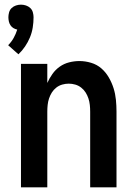

<svg xmlns="http://www.w3.org/2000/svg" viewBox="-20 -804 590 824"><path d="M70 0V-530H183V-448Q192 -468 205 -486.5Q218 -505 236.5 -518Q255 -531 277 -536.5Q299 -542 321 -542Q346 -542 371 -534.5Q396 -527 415 -510.5Q434 -494 447 -471.5Q460 -449 467.5 -425Q475 -401 477.5 -375.5Q480 -350 480 -325V0H367V-325Q367 -339 365.5 -353.5Q364 -368 359.5 -381.5Q355 -395 347.5 -407Q340 -419 328.5 -428Q317 -437 303 -441Q289 -445 275 -445Q261 -445 247 -441Q233 -437 221.5 -428Q210 -419 202.5 -407Q195 -395 190.5 -381.5Q186 -368 184.5 -353.5Q183 -339 183 -325V0ZM59 -571 15 -610Q29 -624 38.5 -641Q48 -658 54 -677Q45 -679 37.5 -683.5Q30 -688 25 -695.5Q20 -703 18 -712Q16 -721 16 -730Q16 -740 19 -751Q22 -762 30 -769.5Q38 -777 48.5 -780.5Q59 -784 70 -784Q81 -784 91.5 -780.5Q102 -777 110 -769.5Q118 -762 121 -751Q124 -740 124 -730Q124 -708 120.5 -686Q117 -664 108.5 -643.5Q100 -623 87.5 -604.5Q75 -586 59 -571Z"/></svg>

Font: Lode Term
Style: Bold
Weight: 700
Monospace: yes
Designer: Belleve Invis
Foundry: Belleve Invis
Version: Version 29.2.0